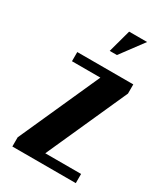

<svg xmlns="http://www.w3.org/2000/svg" viewBox="-174 -758 716 832"><g transform="rotate(30 184.5 -342.0)"><path d="M224.1 -569.8H188L219.2 -684.1H309.1ZM347.2 0H29.8V-45.9L210.9 -449.2H68.8V-495.1H349.1V-449.2L168 -45.9H347.2Z"/></g></svg>

Font: Moniqa Black Paragraph
Style: Regular
Weight: 900
Designer: Rajesh Rajput
Foundry: Rajesh Rajput
Version: Version 1.000